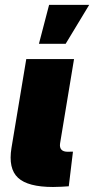

<svg xmlns="http://www.w3.org/2000/svg" viewBox="-20 -764 385 785"><path d="M196.8 0.5Q94.2 0.5 53.7 -37.1Q13.2 -74.7 26.9 -159.2L87.4 -522.5H282.7L225.6 -177.7Q223.1 -161.1 231 -152.3Q238.8 -143.6 256.3 -143.6Q262.7 -143.6 268.3 -143.8Q273.9 -144 278.3 -144L261.2 -2.4Q247.6 -1.5 231.2 -0.5Q214.8 0.5 196.8 0.5ZM139.2 -585 180.7 -744.1H344.7L248.5 -585Z"/></svg>

Font: Inter 28pt Black
Style: Italic
Weight: 900
Italic angle: -9.3988°
Designer: Rasmus Andersson
Foundry: rsms
Version: Version 4.001;git-66647c0bb